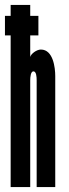

<svg xmlns="http://www.w3.org/2000/svg" viewBox="-28 -755 280 775"><path d="M94 -431C94 -444 96 -467 107 -467C119 -467 120 -443 120 -431V0H195V-448C195 -481 187 -555 137 -555C120 -555 97 -538 94 -525V-612H127V-691H94V-735H15V-691H-8V-612H15V0H94Z"/></svg>

Font: League Gothic Condensed
Style: Regular
Weight: 400
Width: 3
Designer: Tyler Finck
Foundry: The League of Moveable Type
Version: Version 1.001;PS 001.001;hotconv 1.0.56;makeotf.lib2.0.21325